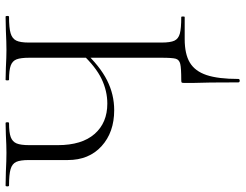

<svg xmlns="http://www.w3.org/2000/svg" viewBox="-118 -552 857 670"><g transform="rotate(-90 310.0 -216.5)"><path d="M356 26V0Q356 -9 357.5 -10.5Q359 -12 366 -12Q408 -12 422.5 -15.5Q437 -19 440.5 -31Q444 -43 444 -81V-542Q444 -572 438.5 -586.5Q433 -601 417 -607Q401 -613 367 -613Q365 -613 365 -619Q365 -625 367 -625L409 -624Q447 -622 471 -622Q497 -622 539 -624L587 -625Q590 -625 590 -619Q590 -613 587 -613Q548 -613 529.5 -607.5Q511 -602 504 -588Q497 -574 497 -544V-81Q497 -50 503.5 -36Q510 -22 528 -17Q546 -12 586 -12Q588 -12 588 -6Q588 0 586 0H509Q457 0 427 18Q397 36 383.5 76.5Q370 117 370 187Q370 192 364 192Q358 192 358 187Q358 74 356 26ZM87 -408V-544Q87 -574 80.5 -588Q74 -602 55.5 -607.5Q37 -613 -2 -613Q-5 -613 -5 -619Q-5 -625 -2 -625L46 -624Q86 -622 112 -622Q137 -622 175 -624L216 -625Q219 -625 219 -619Q219 -613 216 -613Q183 -613 167 -607Q151 -601 145 -586.5Q139 -572 139 -542V-443Q139 -359 178 -314.5Q217 -270 284 -270Q328 -270 370 -290Q412 -310 458 -359L467 -352Q415 -296 365.5 -271Q316 -246 261 -246Q184 -246 135.5 -290Q87 -334 87 -408Z"/></g></svg>

Font: Cormorant SC Light
Style: Regular
Weight: 300
Designer: Christian Thalmann (Catharsis Fonts)
Foundry: Catharsis Fonts
Version: Version 4.000